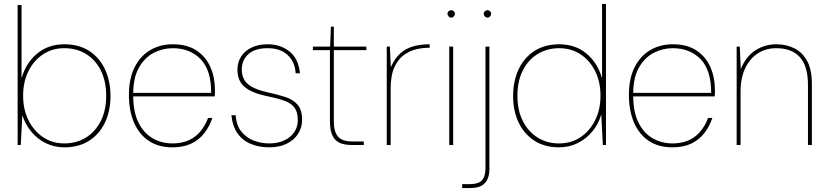

<svg xmlns="http://www.w3.org/2000/svg" viewBox="-20 -740 4223 980"><path d="M308 12Q258 12 214.5 -9Q171 -30 140 -67.5Q109 -105 94 -152L86 0H70V-714H90V-340Q112 -419 169.5 -466.5Q227 -514 308 -514Q383 -514 435.5 -480Q488 -446 516 -386Q544 -326 544 -250Q544 -174 516 -115Q488 -56 435.5 -22Q383 12 308 12ZM308 -8Q371 -8 419 -38Q467 -68 494.5 -122.5Q522 -177 522 -251Q522 -326 494.5 -380.5Q467 -435 419 -464.5Q371 -494 308 -494Q247 -494 199.5 -462.5Q152 -431 125 -376.5Q98 -322 98 -251Q98 -182 125 -127Q152 -72 199.5 -40Q247 -8 308 -8Z M860 12Q789 12 739.5 -21Q690 -54 664 -114.5Q638 -175 638 -256Q638 -339 667 -396.5Q696 -454 746.5 -484Q797 -514 862 -514Q936 -514 983.5 -482Q1031 -450 1054 -397.5Q1077 -345 1077 -282Q1077 -273 1077 -265.5Q1077 -258 1076 -248H649V-266H1058Q1058 -383 1003.5 -438.5Q949 -494 862 -494Q811 -494 765 -470.5Q719 -447 689.5 -395.5Q660 -344 660 -261V-252Q660 -167 687.5 -113Q715 -59 760.5 -33.5Q806 -8 860 -8Q929 -8 974 -42Q1019 -76 1042 -138H1064Q1049 -94 1022.5 -60Q996 -26 956 -7Q916 12 860 12Z M1354 12Q1303 12 1261 -5Q1219 -22 1193 -58.5Q1167 -95 1161 -152H1183Q1186 -101 1211.5 -69Q1237 -37 1275 -22.5Q1313 -8 1354 -8Q1397 -8 1430 -23Q1463 -38 1481.5 -65Q1500 -92 1500 -126Q1500 -167 1484 -189.5Q1468 -212 1435 -224.5Q1402 -237 1349 -248Q1308 -256 1278 -268Q1248 -280 1229 -296Q1210 -312 1201 -334Q1192 -356 1192 -384Q1192 -423 1211 -452Q1230 -481 1264.5 -497.5Q1299 -514 1346 -514Q1412 -514 1458 -477Q1504 -440 1511 -366H1489Q1486 -423 1449 -458.5Q1412 -494 1346 -494Q1281 -494 1247.5 -463.5Q1214 -433 1214 -384Q1214 -359 1224.5 -337Q1235 -315 1263.5 -298Q1292 -281 1345 -269Q1396 -258 1436 -245Q1476 -232 1499 -205.5Q1522 -179 1522 -129Q1522 -89 1501.5 -57Q1481 -25 1443.5 -6.5Q1406 12 1354 12Z M1774 0Q1738 0 1713.5 -11Q1689 -22 1676.5 -49Q1664 -76 1664 -122V-484H1577V-502H1665L1669 -604H1684V-502H1850V-484H1684V-122Q1684 -67 1705.5 -42.5Q1727 -18 1778 -18H1837V0Z M1954 0V-502H1970L1975 -397Q1994 -441 2022 -466.5Q2050 -492 2087.5 -503Q2125 -514 2173 -514V-496H2164Q2137 -496 2104.5 -488.5Q2072 -481 2042 -459.5Q2012 -438 1993 -396.5Q1974 -355 1974 -287V0Z M2273 0V-502H2293V0ZM2283 -650Q2276 -650 2270 -656Q2264 -662 2264 -669Q2264 -677 2270 -682.5Q2276 -688 2283 -688Q2291 -688 2296.5 -682.5Q2302 -677 2302 -669Q2302 -662 2296.5 -656Q2291 -650 2283 -650Z M2339 220V200H2375Q2423 200 2440.5 180Q2458 160 2458 116V-502H2478V123Q2478 152 2468.5 174Q2459 196 2437.5 208Q2416 220 2378 220ZM2468 -650Q2461 -650 2455 -656Q2449 -662 2449 -669Q2449 -677 2455 -682.5Q2461 -688 2468 -688Q2476 -688 2481.5 -682.5Q2487 -677 2487 -669Q2487 -662 2481.5 -656Q2476 -650 2468 -650Z M2833 12Q2760 12 2707.5 -22Q2655 -56 2627 -115Q2599 -174 2599 -250Q2599 -326 2627 -386Q2655 -446 2708 -480Q2761 -514 2834 -514Q2916 -514 2973 -467Q3030 -420 3053 -340V-720H3073V0H3057L3049 -156Q3035 -107 3003.5 -69Q2972 -31 2928.5 -9.5Q2885 12 2833 12ZM2833 -8Q2896 -8 2943.5 -40Q2991 -72 3018 -127Q3045 -182 3045 -251Q3045 -322 3018 -376.5Q2991 -431 2943.5 -462.5Q2896 -494 2834 -494Q2773 -494 2724.5 -464.5Q2676 -435 2648.5 -380.5Q2621 -326 2621 -251Q2621 -177 2648.5 -122.5Q2676 -68 2724 -38Q2772 -8 2833 -8Z M3412 12Q3341 12 3291.5 -21Q3242 -54 3216 -114.5Q3190 -175 3190 -256Q3190 -339 3219 -396.5Q3248 -454 3298.5 -484Q3349 -514 3414 -514Q3488 -514 3535.5 -482Q3583 -450 3606 -397.5Q3629 -345 3629 -282Q3629 -273 3629 -265.5Q3629 -258 3628 -248H3201V-266H3610Q3610 -383 3555.5 -438.5Q3501 -494 3414 -494Q3363 -494 3317 -470.5Q3271 -447 3241.5 -395.5Q3212 -344 3212 -261V-252Q3212 -167 3239.5 -113Q3267 -59 3312.5 -33.5Q3358 -8 3412 -8Q3481 -8 3526 -42Q3571 -76 3594 -138H3616Q3601 -94 3574.5 -60Q3548 -26 3508 -7Q3468 12 3412 12Z M3740 0V-502H3756L3761 -388Q3789 -454 3837 -484Q3885 -514 3942 -514Q3993 -514 4034.5 -493.5Q4076 -473 4100 -428.5Q4124 -384 4124 -311V0H4104V-306Q4104 -403 4062.5 -448.5Q4021 -494 3942 -494Q3890 -494 3849.5 -468.5Q3809 -443 3784.5 -393.5Q3760 -344 3760 -272V0Z"/></svg>

Font: DM Sans 16pt Thin
Style: Regular
Weight: 250
Version: Version 4.004;gftools[0.9.30]